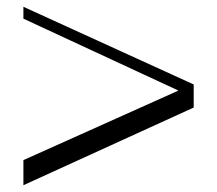

<svg xmlns="http://www.w3.org/2000/svg" viewBox="-20 -534 640 566"><path d="M49 12V-62L506 -267L49 -479V-514L551 -285V-217Z"/></svg>

Font: Justus
Style: Italic
Weight: 400
Italic angle: -12°
Version: Version 001.001